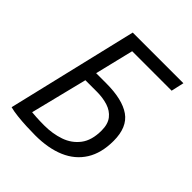

<svg xmlns="http://www.w3.org/2000/svg" viewBox="-193 -817 946 946"><g transform="rotate(45 280.0 -344.0)"><path d="M205 5Q177 5 143.5 3.5Q110 2 78.5 -1.5Q47 -5 25 -11L187 -693H540L525 -626H250L201 -424H271Q384 -424 441 -384Q498 -344 498 -249Q498 -164 462.5 -107.5Q427 -51 361.5 -23Q296 5 205 5ZM203 -61Q260 -61 309.5 -78Q359 -95 389.5 -135Q420 -175 420 -243Q420 -288 399.5 -314Q379 -340 344.5 -351Q310 -362 268 -362H188L114 -65Q121 -64 146.5 -62.5Q172 -61 203 -61Z"/></g></svg>

Font: Ubuntu Sans Mono
Style: Italic
Weight: 400
Italic angle: -13.5°
Monospace: yes
Designer: Dalton Maag Ltd
Foundry: Dalton Maag Ltd
Version: Version 1.006